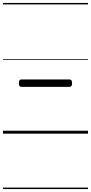

<svg xmlns="http://www.w3.org/2000/svg" viewBox="-20 -905 616 1300"><path d="M127 -317Q116 -317 112 -322.5Q108 -328 108 -341Q108 -355 112 -361Q116 -367 127 -367H449Q459 -367 463.5 -361Q468 -355 468 -341Q468 -328 463.5 -322.5Q459 -317 449 -317ZM0 365H576V375H0ZM0 -20H576V0H0ZM0 -505H576V-500H0ZM0 -885H576V-875H0Z"/></svg>

Font: Playwrite IT Moderna Guides
Style: Regular
Weight: 400
Designer: Veronika Burian, José Scaglione
Foundry: TypeTogether
Version: Version 1.003